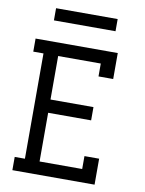

<svg xmlns="http://www.w3.org/2000/svg" viewBox="-98 -987 797 1056"><g transform="rotate(10 300.0 -459.5)"><path d="M46 0V-74H103V-662H46V-735H505V-590H423V-662H185V-419H425V-345H185V-73H423V-145H505V0ZM472 -851H128V-919H472Z"/></g></svg>

Font: Iosevka Plex Etoile
Style: Regular
Weight: 400
Designer: Belleve Invis
Foundry: Belleve Invis
Version: Version 25.1.1; ttfautohint (v1.8.4)